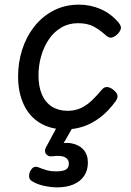

<svg xmlns="http://www.w3.org/2000/svg" viewBox="-20 -539 563 828"><path d="M262 19Q198 19 152 -9Q106 -37 82 -89Q58 -141 58 -210Q58 -269 75.5 -324.5Q93 -380 127.5 -424Q162 -468 211 -493.5Q260 -519 321 -519Q369 -519 413.5 -500Q458 -481 492 -441Q504 -426 501 -414.5Q498 -403 486 -391Q473 -379 461 -377Q449 -375 436 -387Q412 -409 385 -424Q358 -439 316 -439Q276 -439 244 -420Q212 -401 190.5 -369Q169 -337 157.5 -297Q146 -257 146 -214Q146 -166 160.5 -132Q175 -98 202.5 -80Q230 -62 270 -61Q305 -61 331 -74Q357 -87 378 -107.5Q399 -128 419 -152Q431 -166 444.5 -163.5Q458 -161 471 -150Q484 -139 486.5 -128.5Q489 -118 479 -103Q448 -60 412.5 -33Q377 -6 339.5 6.5Q302 19 262 19ZM226 269Q201 269 170 262.5Q139 256 116 241Q106 234 105.5 222Q105 210 110 200Q117 186 126 182Q135 178 147 183Q159 188 178 194Q197 200 222 200Q251 200 264 192.5Q277 185 277 166Q277 148 260 139Q243 130 205 135Q194 136 189 133.5Q184 131 178 125Q174 118 174 111Q174 104 178 97L237 -13H307L239 105L210 89Q254 73 287.5 79Q321 85 340 106.5Q359 128 359 162Q359 196 342.5 220Q326 244 296.5 256.5Q267 269 226 269Z"/></svg>

Font: Playwrite GB S
Style: Italic
Weight: 400
Italic angle: -7°
Designer: Veronika Burian, José Scaglione
Foundry: TypeTogether
Version: Version 1.000